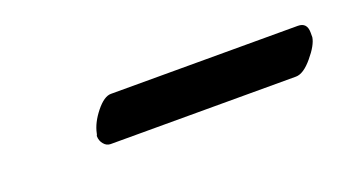

<svg xmlns="http://www.w3.org/2000/svg" viewBox="-24 -374 398 221"><g transform="rotate(-20 174.5 -263.0)"><path d="M315.9 -235.8H88.9Q84 -235.8 80.6 -240Q77.1 -244.1 77.1 -250Q78.1 -252 78.1 -252.9Q80.6 -265.1 90.6 -277.6Q100.6 -290 108.9 -290H337.9Q349.1 -290 349.1 -277.8V-272Q347.7 -262.7 336.4 -249.3Q325.2 -235.8 315.9 -235.8Z"/></g></svg>

Font: Linux Libertine G
Style: Italic
Weight: 400
Italic angle: -12°
Designer: Philipp H. Poll
Foundry: Philipp H. Poll
Version: Version 5.1.3